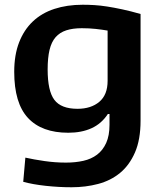

<svg xmlns="http://www.w3.org/2000/svg" viewBox="-20 -570 678 810"><path d="M282 220Q228 220 173 214Q118 208 78 197L87 95Q123 103 168 109.5Q213 116 258 116Q298 116 331.5 108.5Q365 101 389.5 82.5Q414 64 428 33Q442 2 442 -44V-89H435Q408 -48 366 -29Q324 -10 268 -10Q156 -10 98 -72.5Q40 -135 40 -267Q40 -338 60.5 -391Q81 -444 118.5 -479.5Q156 -515 209.5 -532.5Q263 -550 329 -550Q353 -550 378 -548.5Q403 -547 432 -542.5Q461 -538 496 -530.5Q531 -523 573 -511V-61Q573 19 549.5 73Q526 127 486.5 159.5Q447 192 394 206Q341 220 282 220ZM307 -111Q364 -111 399 -140.5Q434 -170 434 -229V-441Q411 -445 383.5 -448Q356 -451 325 -451Q287 -451 259.5 -442Q232 -433 214.5 -413Q197 -393 189 -359.5Q181 -326 181 -277Q181 -186 209.5 -148.5Q238 -111 307 -111Z"/></svg>

Font: Encode Sans Normal
Style: SemiBold
Weight: 600
Designer: Pablo Impallari, Andres Torresi
Foundry: Pablo Impallari, Andres Torresi
Version: Version 1.000; ttfautohint (v1.00) -l 8 -r 50 -G 200 -x 14 -